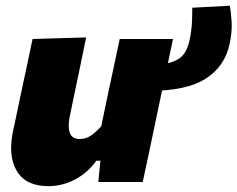

<svg xmlns="http://www.w3.org/2000/svg" viewBox="-20 -637 831 672"><path d="M149.5 14.5Q70 14.5 39 -38.5Q19 -72 19 -119Q19 -146 25.5 -177.5Q30 -199.5 35 -221.5Q39.5 -243.5 45.5 -272.5Q61 -345 72 -396.5Q83 -448 94 -500.5L281.5 -506Q271 -454 260.2 -402.5Q249.5 -351 238 -296.5L224.5 -231Q220.5 -213 220.5 -198Q220.5 -184.5 224 -173.5Q230.5 -150.5 259.5 -150.5Q281 -150.5 299 -163Q317 -175.5 334.5 -195.5L355.5 -296.5Q367.5 -351 377.5 -399.5Q387.5 -448 399 -500.5H585.5Q574.5 -448 563.5 -396.2Q552.5 -344.5 537 -272L525 -214.5Q512 -152.5 501.5 -102.5Q490.5 -52.5 479.5 0H324L331.5 -74.5H317Q287.5 -32.5 243 -9Q198.5 14.5 149.5 14.5ZM503.5 -319 506 -410.5Q556.5 -410.5 584.5 -420.8Q612.5 -431 625.5 -450.8Q638.5 -470.5 644 -499Q650.5 -531 651.8 -558Q653 -585 653 -610L784.5 -617Q788 -599 790.5 -563.5Q791 -555.5 791 -547.5Q791 -518.5 784 -485Q767.5 -405 700.5 -362Q633.5 -319 503.5 -319Z"/></svg>

Font: Heraclito ExtraBold
Style: Italic
Weight: 800
Italic angle: -12°
Designer: Kostas Bartsokas (font) & Cristiano Sobral (main changes)
Foundry: Kostas Bartsokas (font) & Cristiano Sobral (main changes)
Version: Version 1.00;July 8, 2020;FontCreator 13.0.0.2655 64-bit